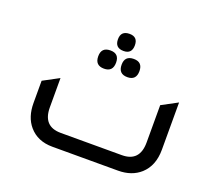

<svg xmlns="http://www.w3.org/2000/svg" viewBox="-116 -829 1089 981"><g transform="rotate(20 429.0 -338.5)"><path d="M431 -584Q384 -584 384 -631Q384 -677 431 -677Q476 -677 476 -631Q476 -584 431 -584ZM368 -465Q319 -465 319 -515Q319 -564 368 -564Q416 -564 416 -515Q416 -465 368 -465ZM495 -465Q446 -465 446 -515Q446 -564 495 -564Q543 -564 543 -515Q543 -465 495 -465ZM257 0Q176 0 130 -54Q90 -101 90 -177V-298L176 -344V-185Q176 -81 273 -81H605Q702 -81 702 -185V-388L788 -434V-177Q788 -90 735 -42Q688 0 614 0Z"/></g></svg>

Font: Space Grotesk Medium
Style: Regular
Weight: 500
Designer: Florian Karsten
Foundry: Florian Karsten
Version: Version 2.000